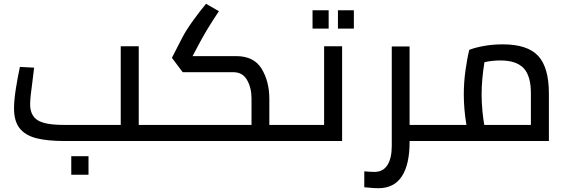

<svg xmlns="http://www.w3.org/2000/svg" viewBox="-20 -744 2972 1013"><path d="M54 0ZM859 -85V0H321Q229 0 171 -15Q113 -30 83.5 -67.5Q54 -105 54 -172Q54 -214 63.5 -275Q73 -336 85 -391L160 -387L151 -313Q139 -229 139 -194Q139 -136 177.5 -110.5Q216 -85 316 -85H617V-500H712V-85ZM356 80H447V178H356Z M1541 -85V0H859V-85H1307V-224Q1307 -280 1284 -321Q1261 -362 1214 -363H944L887 -439L942 -546Q961 -583 996.5 -632.5Q1032 -682 1067 -724L1135 -685Q1068 -585 1029 -510L996 -448H1225Q1320 -448 1360.5 -381Q1401 -314 1401 -223V-85Z M1541 0ZM1785 -500V0H1541V-85H1690V-500ZM1629 -690H1714V-593H1629ZM1763 -690H1847V-593H1763Z M2279 0H2141V6Q2141 124 2100 186.5Q2059 249 1976 249Q1953 249 1926 246L1902 244V160Q1935 163 1956 163Q2001 163 2024 127Q2047 91 2047 26V-499H2141V-85H2279Z M2876 -250V0H2279V-85H2441Q2427 -167 2427 -246Q2427 -309 2436 -373.5Q2445 -438 2456 -481Q2483 -492 2530.5 -501Q2578 -510 2633 -510Q2763 -510 2819.5 -449Q2876 -388 2876 -250ZM2535 -85H2781V-252Q2781 -344 2742.5 -384.5Q2704 -425 2620 -425Q2577 -425 2536 -416Q2521 -324 2521 -246Q2521 -201 2525.5 -156.5Q2530 -112 2535 -85Z"/></svg>

Font: sheba-seeBold
Style: Regular
Weight: 600
Designer: Mohamed Galeb, the designers
Foundry: Kief Type Foundry
Version: Version 2.010; ttfautohint (v1.5.33-1714) -l 8 -r 50 -G 200 